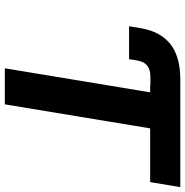

<svg xmlns="http://www.w3.org/2000/svg" viewBox="-6 -762 768 796"><g transform="rotate(90 378.0 -364.0)"><path d="M88.9 -515.1 96.7 -563Q110.4 -644.5 162.4 -686Q214.4 -727.5 309.1 -727.5H354L333.5 -603.5H298.8Q269 -603.5 252.2 -590.3Q235.4 -577.1 231 -549.8L225.1 -515.1ZM333 -602.5 354 -727.5H755.9L734.9 -602.5H512.2L412.6 0H263.2L362.8 -602.5Z"/></g></svg>

Font: Inter 20pt
Style: Bold Italic
Weight: 700
Italic angle: -9.3988°
Version: Version 4.001;git-66647c0bb